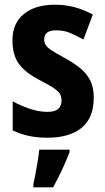

<svg xmlns="http://www.w3.org/2000/svg" viewBox="-20 -576 447 817"><path d="M379 -161Q379 -74 327 -32Q275 10 183 10Q139 10 103.5 2.5Q68 -5 34 -21V-145Q66 -127 105.5 -113.5Q145 -100 182 -100Q213 -100 227.5 -112.5Q242 -125 242 -148Q242 -160 237.5 -171.5Q233 -183 214.5 -197Q196 -211 153 -233Q91 -264 62 -302Q33 -340 33 -405Q33 -477 81.5 -516.5Q130 -556 214 -556Q256 -556 295 -546Q334 -536 375 -514L335 -408Q305 -424 279 -435.5Q253 -447 218 -447Q168 -447 168 -408Q168 -396 173.5 -386Q179 -376 197 -363.5Q215 -351 254 -330Q289 -311 317.5 -289Q346 -267 362.5 -236.5Q379 -206 379 -161ZM276 71Q248 145 206 221H122V208Q126 190 131 163.5Q136 137 140.5 110Q145 83 147 61H276Z"/></svg>

Font: Noto Sans Malayalam Condensed
Style: Bold
Weight: 700
Width: 3
Designer: Jelle Bosma - Monotype Design Team
Foundry: Monotype Imaging Inc.
Version: Version 2.104; ttfautohint (v1.8.4.7-5d5b)